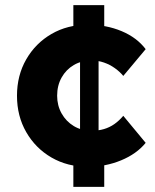

<svg xmlns="http://www.w3.org/2000/svg" viewBox="-20 -726 603 746"><path d="M46 -354Q46 -433 82 -495.5Q118 -558 180 -594Q242 -630 321 -630Q393 -630 452.5 -605Q512 -580 546 -535L459 -431Q446 -447 426.5 -461Q407 -475 384 -483Q361 -491 336 -491Q297 -491 267 -473.5Q237 -456 219.5 -425Q202 -394 202 -354Q202 -316 219.5 -285Q237 -254 267 -236Q297 -218 336 -218Q362 -218 384 -224.5Q406 -231 424.5 -244Q443 -257 459 -276L546 -171Q511 -128 450.5 -103Q390 -78 321 -78Q242 -78 180 -114Q118 -150 82 -212.5Q46 -275 46 -354ZM265 0V-108L291 -146V-556L265 -606V-706H385V-605L363 -559V-143L385 -107V0Z"/></svg>

Font: Mach
Style: Bold
Weight: 700
Version: Version 1.002